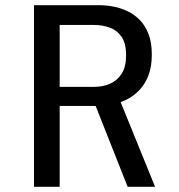

<svg xmlns="http://www.w3.org/2000/svg" viewBox="-20 -720 690 740"><path d="M111 0V-700H361.7Q387.8 -700 416.2 -694.8Q444.6 -689.6 471.1 -677Q497.6 -664.5 518.8 -642.9Q540 -621.3 552.6 -588.4Q565.1 -555.4 565.1 -509.4Q565.1 -462.6 551.9 -428.7Q538.6 -394.9 516.6 -372.1Q494.6 -349.4 467.7 -336.1Q440.8 -322.9 413.1 -317.3Q385.4 -311.7 361.4 -311.7H210V0ZM472 0 337.5 -339.7 435.4 -350.1 577.7 0ZM210 -385.3H344.1Q376.4 -385.3 404.1 -397.3Q431.9 -409.3 448.9 -436Q466 -462.8 466 -507.1Q466 -553.4 448.2 -578.6Q430.4 -603.9 402 -613.9Q373.6 -623.9 341.3 -623.9H210Z"/></svg>

Font: Trispace Thin
Style: Regular
Weight: 100
Designer: Tyler Finck
Foundry: Etcetera Type Company
Version: Version 1.210